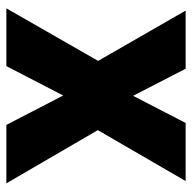

<svg xmlns="http://www.w3.org/2000/svg" viewBox="-20 -568 589 588"><g transform="rotate(90 274.0 -274.5)"><path d="M167 -281 13 -549H191L274 -388L357 -549H535L379 -280L542 0H363L273 -174L183 0H6Z"/></g></svg>

Font: Noto Sans Arabic SemCond ExtBd
Style: Regular
Weight: 800
Width: 4
Designer: Monotype Design Team, Nadine Chahine, Nizar Qandah and Khaled Hosny
Foundry: Monotype Imaging Inc.
Version: Version 2.012; ttfautohint (v1.8.4.7-5d5b)